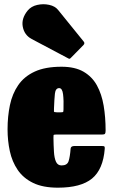

<svg xmlns="http://www.w3.org/2000/svg" viewBox="-20 -849 524 889"><path d="M15 -250Q15 -310 26 -362.5Q37 -415 64.5 -455Q92 -495 140.8 -517.5Q189.5 -540 265 -540Q327 -540 366.8 -517Q406.5 -494 428.8 -453.5Q451 -413 460 -359.5Q469 -306 469 -245Q469 -233.5 466.2 -229.8Q463.5 -226 452 -226H239Q228.5 -226 228 -223.2Q227.5 -220.5 227.5 -211Q228 -175.5 229.8 -146.5Q231.5 -117.5 239.2 -100.2Q247 -83 265 -83Q291 -83 297.5 -102.5Q304 -122 307 -161Q308 -173 325 -173H451Q461.5 -173 463.5 -170.8Q465.5 -168.5 465 -160Q457.5 -64.5 406 -22.2Q354.5 20 248 20Q178.5 20 133 -2.2Q87.5 -24.5 61.8 -62.5Q36 -100.5 25.5 -149Q15 -197.5 15 -250ZM243 -329H261Q271.5 -329 272.5 -330.8Q273.5 -332.5 274 -342.5Q275.5 -384 272 -412.5Q268.5 -441 254 -441Q237 -441 234.2 -415Q231.5 -389 230 -347.5Q229.5 -336.5 229.8 -332.8Q230 -329 243 -329ZM294.5 -579.5 126.5 -668.5Q93 -686.5 85.5 -724.8Q78 -763 108 -800Q124.5 -820 152.5 -826.2Q180.5 -832.5 207.8 -826.5Q235 -820.5 249 -803L366 -658.5Q375 -649.5 366.5 -640.5L309.5 -582.5Q305.5 -578 302.8 -577Q300 -576 294.5 -579.5Z"/></svg>

Font: Besley* Condensed Fatface
Style: Regular
Weight: 900
Width: 3
Designer: Owen Earl
Foundry: indestructible type*
Version: Version 3.000; ttfautohint (v1.8.3)